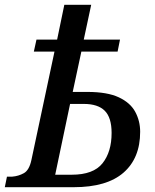

<svg xmlns="http://www.w3.org/2000/svg" viewBox="-40 -780 646 800"><path d="M-20 0 -11 -44H11Q37 -46 59.5 -58.5Q82 -71 91 -114L187 -565H101L112 -615H198L228 -760H340L309 -615H460L450 -565H299L263 -397H324Q407 -397 455 -374.5Q503 -352 523.5 -314Q544 -276 544 -231Q544 -121 474.5 -60.5Q405 0 267 0ZM259 -52Q349 -52 387 -99.5Q425 -147 425 -226Q425 -290 396.5 -318.5Q368 -347 309 -347H252L190 -52Z"/></svg>

Font: Noto Serif SemiCondensed Medium
Style: Italic
Weight: 500
Width: 4
Italic angle: -12°
Designer: Monotype Design Team
Foundry: Monotype Imaging Inc.
Version: Version 2.013